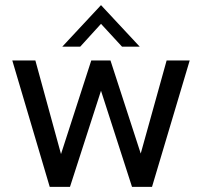

<svg xmlns="http://www.w3.org/2000/svg" viewBox="-20 -729 788 749"><path d="M28 -493H118L218 -128L336 -493H411L529 -130L630 -493H720L573 0H495L374 -375L253 0H174ZM374 -709 525 -547H456L374 -636L293 -547H223Z"/></svg>

Font: HK Grotesk
Style: Regular
Weight: 400
Designer: Alfredo Marco Pradil
Foundry: Hanken Design Co.
Version: Version 3.001